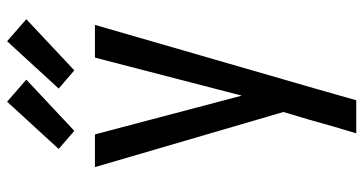

<svg xmlns="http://www.w3.org/2000/svg" viewBox="-261 -546 1022 540"><g transform="rotate(-90 250.0 -276.0)"><path d="M145 215Q155 182 164.5 149.5Q174 117 183 84L205 10L50 -520H142L251 -107L358 -520H450L269 106L238 215ZM322 -578 271 -622 404 -767 466 -713ZM152 -578 101 -622 234 -767 296 -713Z"/></g></svg>

Font: Iosevka Custom Medium
Style: Regular
Weight: 500
Monospace: yes
Designer: Belleve Invis
Foundry: Belleve Invis
Version: Version 32.5.0; ttfautohint (v1.8.4)